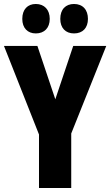

<svg xmlns="http://www.w3.org/2000/svg" viewBox="-20 -945 554 965"><path d="M92 -850C92 -804 119 -777 160 -777C203 -777 230 -805 230 -850C230 -896 203 -925 160 -925C119 -925 92 -898 92 -850ZM283 -850C283 -805 309 -777 352 -777C396 -777 422 -805 422 -850C422 -896 396 -925 352 -925C310 -925 283 -898 283 -850ZM258 -446 168 -714H0L176 -269V0H338V-274L514 -714H348Z"/></svg>

Font: Noto Sans Bengali ExtraCondensed ExtraBold
Style: Regular
Weight: 800
Width: 2
Designer: Joana Ranito - Universal Thirst; Jelle Bosma - Monotype Design Team
Foundry: Universal Thirst ehf.
Version: Version 3.000